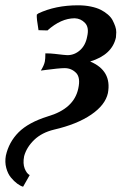

<svg xmlns="http://www.w3.org/2000/svg" viewBox="-28 -459 458 724"><path d="M253.9 -390.1Q202.1 -390.1 150.9 -344.2L117.2 -345.2Q109.4 -390.6 110.8 -403.8L116.2 -408.2Q181.2 -439 266.1 -439Q292.5 -439 314.7 -434.3Q336.9 -429.7 351.8 -422.1Q366.7 -414.6 378.7 -404.3Q390.6 -394 396.5 -382.8Q402.3 -371.6 406.5 -359.9Q410.6 -348.1 410.4 -337.4Q410.2 -326.7 409.2 -317.9Q395 -252.4 312 -227.1Q394.5 -192.4 378.9 -107.9Q369.1 -63 315.7 -26.6Q262.2 9.8 175.8 29.8Q129.4 41 100.8 68.6Q72.3 96.2 63 129.9Q57.6 157.7 65.2 176.8Q72.8 195.8 84 201.2L59.1 245.1Q48.8 242.2 36.9 233.4Q24.9 224.6 13.2 210.4Q1.5 196.3 -4.4 174.3Q-10.3 152.3 -5.9 127.9Q5.4 76.7 42.2 39.8Q79.1 2.9 151.9 -20Q251 -48.8 267.1 -125Q276.4 -166.5 258.8 -184.3Q241.2 -202.1 215.8 -202.1Q205.6 -202.1 186 -200.2Q166.5 -198.2 147 -195.6Q127.4 -192.9 126 -192.9Q138.2 -212.4 141.1 -227.1Q143.1 -236.8 143.1 -257.8Q162.6 -257.8 178.2 -255.9Q218.8 -251 226.1 -251Q252.9 -251 273.9 -269.8Q294.9 -288.6 300.8 -321.8Q308.6 -355.5 292.7 -372.3Q276.9 -389.2 253.9 -390.1Z"/></svg>

Font: Linear Smooth
Style: Bold Italic
Weight: 700
Designer: Philipp H. Poll, Flanker
Foundry: Philipp H. Poll, reworked by Flanker
Version: Version 1.061 | FøM Fix